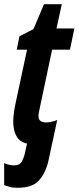

<svg xmlns="http://www.w3.org/2000/svg" viewBox="-31 -681 375 917"><path d="M54.2 215.8Q29.3 215.8 15.4 211.9Q1.5 208 -11.2 203.1V98.1Q1.5 104 14.2 106.4Q26.9 108.9 36.1 108.9Q64 108.9 74.7 87.9Q85.4 66.9 89.8 42L98.1 4.9Q62.5 -3.4 47.4 -31Q32.2 -58.6 32.2 -100.1Q32.2 -132.3 42 -181.2L98.1 -443.8H48.8L62 -507.8L128.9 -542L179.2 -661.1H264.2L238.8 -544.9H324.2L303.2 -443.8H217.8L159.2 -166Q156.7 -154.8 154.8 -144.8Q152.8 -134.8 152.8 -127Q152.8 -110.4 162.6 -103.3Q172.4 -96.2 189 -96.2Q196.8 -96.2 211.9 -98.9Q227.1 -101.6 242.2 -107.9L201.2 83Q189 140.6 157.5 178.2Q126 215.8 54.2 215.8Z"/></svg>

Font: Open Sans Condensed
Style: Bold Italic
Weight: 700
Width: 3
Italic angle: -12°
Designer: Monotype Design Team
Foundry: Monotype Imaging Inc.
Version: Version 3.003; ttfautohint (v1.8.4)